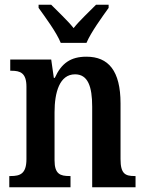

<svg xmlns="http://www.w3.org/2000/svg" viewBox="-20 -786 612 806"><path d="M235 -606H343C362 -651 409 -715 436 -753V-766H383C356 -738 315 -701 289 -668C263 -701 222 -738 195 -766H142V-753C169 -715 217 -651 235 -606ZM19 0H276V-47H272C233 -47 209 -55 209 -113V-315C209 -398 230 -474 295 -474C349 -474 367 -423 367 -338V0H549V-47H545C506 -47 486 -56 486 -118V-352C486 -489 435 -548 343 -548C277 -548 238 -521 210 -459H206L195 -536H23V-489H28C65 -489 91 -480 91 -422V-118C91 -56 64 -47 25 -47H19Z"/></svg>

Font: Noto Serif Devanagari Condensed SemiBold
Style: Regular
Weight: 600
Width: 3
Designer: Universal Thirst, Indian Type Foundry and the Monotype Design Team
Foundry: Monotype Imaging Inc.
Version: Version 2.004